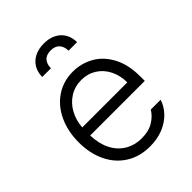

<svg xmlns="http://www.w3.org/2000/svg" viewBox="-215 -856 979 979"><g transform="rotate(-45 274.5 -366.5)"><path d="M44.9 -261.7Q44.9 -341.3 74.5 -404.3Q104 -467.3 157.2 -502.7Q210.4 -538.1 278.3 -538.1Q338.4 -538.1 390.1 -509.3Q441.9 -480.5 473.4 -421.4Q504.9 -362.3 504.9 -276.4V-245.1H111.3Q112.8 -185.5 134.8 -141.4Q156.7 -97.2 196.3 -73Q235.8 -48.8 288.1 -48.8Q338.4 -48.8 372.3 -69.8Q406.2 -90.8 422.9 -120.1H494.1Q482.4 -83 453.9 -53.2Q425.3 -23.4 382.8 -6.3Q340.3 10.7 288.1 10.7Q214.4 10.7 159.4 -23.7Q104.5 -58.1 74.7 -119.9Q44.9 -181.6 44.9 -261.7ZM436.5 -302.7Q436.5 -352.1 416.5 -392.1Q396.5 -432.1 360.6 -454.8Q324.7 -477.5 279.3 -477.5Q232.4 -477.5 195.3 -454.1Q158.2 -430.7 136.5 -390.6Q114.7 -350.6 111.8 -302.7ZM275.4 -744.1Q314 -744.1 342 -729.7Q370.1 -715.3 385.3 -689.2Q400.4 -663.1 400.4 -628.9H338.9Q338.9 -658.2 323 -676.3Q307.1 -694.3 275.4 -694.3Q242.7 -694.3 227.3 -676.3Q211.9 -658.2 211.9 -628.9H149.4Q149.4 -663.1 164.8 -689.2Q180.2 -715.3 208.7 -729.7Q237.3 -744.1 275.4 -744.1Z"/></g></svg>

Font: Pretendard JP Light
Style: Regular
Weight: 300
Designer: Base glyphs from Inter by Rasmus Andersson; Hangeul glyphs from Noto Sans CJK(Source Han Sans) by Jang Soo-young and Kan
Foundry: Kil Hyung-jin
Version: Version 1.309